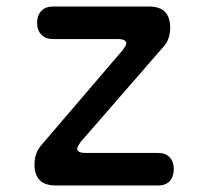

<svg xmlns="http://www.w3.org/2000/svg" viewBox="-20 -570 640 590"><path d="M152 0Q118 0 102 -16.5Q86 -33 86 -65Q86 -82 91 -96.5Q96 -111 107 -124L357 -416Q362 -423 365 -428Q368 -433 368 -437Q368 -443 361.5 -446.5Q355 -450 341 -450H143Q120 -450 107 -463.5Q94 -477 94 -500Q94 -523 107 -536.5Q120 -550 143 -550H437Q471 -550 487 -533.5Q503 -517 503 -485Q503 -468 498 -453Q493 -438 482 -426L228 -134Q223 -127 220 -121.5Q217 -116 217 -112Q217 -107 223.5 -103.5Q230 -100 243 -100H466Q489 -100 501.5 -86.5Q514 -73 514 -50Q514 -27 501.5 -13.5Q489 0 466 0Z"/></svg>

Font: Maple Mono Medium
Style: Regular
Weight: 500
Monospace: yes
Designer: subframe7536
Version: Version 7.000